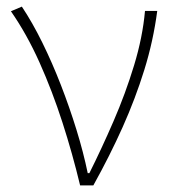

<svg xmlns="http://www.w3.org/2000/svg" viewBox="-20 -560 519 580"><path d="M222 0Q199 -96 168.5 -190.5Q138 -285 99.5 -371Q61 -457 13 -526L46 -540Q78 -492 108 -431Q138 -370 164 -303Q190 -236 211 -168Q232 -100 245 -37H250Q287 -111 323 -194Q359 -277 385 -362.5Q411 -448 418 -527H455Q443 -436 416 -349Q389 -262 350.5 -176Q312 -90 262 0Z"/></svg>

Font: Noto Sans HK Thin
Style: Regular
Weight: 100
Designer: Ryoko NISHIZUKA 西塚涼子 (kana, bopomofo & ideographs); Paul D. Hunt (Latin, Greek & Cyrillic); Sandoll Communications 산돌커뮤니
Foundry: Adobe
Version: Version 2.004-H2;hotconv 1.0.118;makeotfexe 2.5.65603